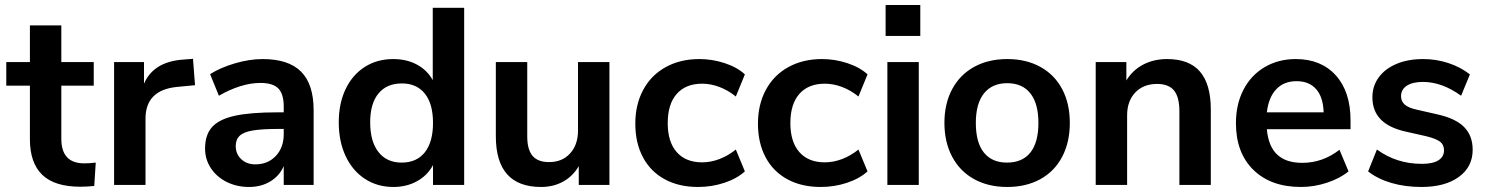

<svg xmlns="http://www.w3.org/2000/svg" viewBox="-20 -736 5916 764"><path d="M361 -89 355 4Q325 7 300 7Q197 7 148 -40.5Q99 -88 99 -182V-395H5V-489H99V-635H224V-489H353V-395H224V-184Q224 -86 315 -86Q337 -86 361 -89Z M756 -397 683 -390Q559 -377 559 -264V0H434V-489H553V-403Q591 -491 710 -499L748 -502Z M1228 -297V0H1109V-75Q1092 -36 1055.5 -14Q1019 8 971 8Q922 8 882 -12Q842 -32 819 -67Q796 -102 796 -145Q796 -199 823.5 -230Q851 -261 913 -275Q975 -289 1084 -289H1109V-312Q1109 -362 1087.5 -384Q1066 -406 1016 -406Q977 -406 934.5 -392.5Q892 -379 851 -355L816 -441Q857 -467 915 -484Q973 -501 1025 -501Q1128 -501 1178 -451Q1228 -401 1228 -297ZM1109 -202V-223H1091Q1024 -223 987 -217Q950 -211 934 -196Q918 -181 918 -155Q918 -123 940 -102.5Q962 -82 996 -82Q1046 -82 1077.5 -115.5Q1109 -149 1109 -202Z M1827 -705V0H1703V-79Q1681 -38 1639.5 -15Q1598 8 1545 8Q1482 8 1432.5 -24Q1383 -56 1355.5 -114.5Q1328 -173 1328 -249Q1328 -325 1355.5 -382Q1383 -439 1432 -470Q1481 -501 1545 -501Q1598 -501 1639 -479Q1680 -457 1702 -417V-705ZM1703 -247Q1703 -323 1670.5 -363.5Q1638 -404 1579 -404Q1519 -404 1486 -364Q1453 -324 1453 -249Q1453 -173 1486 -131Q1519 -89 1578 -89Q1638 -89 1670.5 -130Q1703 -171 1703 -247Z M2405 -489V0H2283V-75Q2260 -35 2221 -13.5Q2182 8 2133 8Q1953 8 1953 -194V-489H2078V-193Q2078 -141 2099 -116Q2120 -91 2165 -91Q2217 -91 2248.5 -125.5Q2280 -160 2280 -217V-489Z M2508 -244Q2508 -320 2539.5 -378.5Q2571 -437 2629 -469Q2687 -501 2763 -501Q2815 -501 2864.5 -484.5Q2914 -468 2944 -440L2908 -352Q2877 -377 2842.5 -390Q2808 -403 2774 -403Q2709 -403 2673 -362.5Q2637 -322 2637 -246Q2637 -171 2673 -130.5Q2709 -90 2774 -90Q2808 -90 2842.5 -103Q2877 -116 2908 -141L2944 -54Q2912 -25 2862 -8.5Q2812 8 2758 8Q2681 8 2624.5 -23Q2568 -54 2538 -111Q2508 -168 2508 -244Z M2996 -244Q2996 -320 3027.5 -378.5Q3059 -437 3117 -469Q3175 -501 3251 -501Q3303 -501 3352.5 -484.5Q3402 -468 3432 -440L3396 -352Q3365 -377 3330.5 -390Q3296 -403 3262 -403Q3197 -403 3161 -362.5Q3125 -322 3125 -246Q3125 -171 3161 -130.5Q3197 -90 3262 -90Q3296 -90 3330.5 -103Q3365 -116 3396 -141L3432 -54Q3400 -25 3350 -8.5Q3300 8 3246 8Q3169 8 3112.5 -23Q3056 -54 3026 -111Q2996 -168 2996 -244Z M3511 0V-489H3636V0ZM3504 -716H3642V-593H3504Z M3738 -247Q3738 -324 3769 -381.5Q3800 -439 3856.5 -470Q3913 -501 3988 -501Q4063 -501 4119.5 -470Q4176 -439 4206.5 -381.5Q4237 -324 4237 -247Q4237 -170 4206.5 -112Q4176 -54 4119.5 -23Q4063 8 3988 8Q3913 8 3856.5 -23Q3800 -54 3769 -112Q3738 -170 3738 -247ZM4112 -247Q4112 -324 4080 -364.5Q4048 -405 3988 -405Q3928 -405 3895.5 -364.5Q3863 -324 3863 -247Q3863 -169 3895 -129Q3927 -89 3987 -89Q4048 -89 4080 -129Q4112 -169 4112 -247Z M4798 -300V0H4673V-293Q4673 -350 4651.5 -376Q4630 -402 4584 -402Q4530 -402 4497.5 -368Q4465 -334 4465 -277V0H4340V-489H4462V-416Q4487 -457 4529 -479Q4571 -501 4624 -501Q4712 -501 4755 -451Q4798 -401 4798 -300Z M5354 -222H5021Q5027 -154 5062 -121Q5097 -88 5162 -88Q5243 -88 5310 -140L5346 -54Q5312 -26 5260.5 -9Q5209 8 5157 8Q5037 8 4967.5 -60Q4898 -128 4898 -246Q4898 -321 4928 -379Q4958 -437 5012.5 -469Q5067 -501 5136 -501Q5237 -501 5295.5 -436Q5354 -371 5354 -257ZM5021 -289H5247Q5245 -350 5217 -381.5Q5189 -413 5139 -413Q5089 -413 5058.5 -381Q5028 -349 5021 -289Z M5424 -54 5459 -141Q5537 -84 5638 -84Q5681 -84 5703.5 -98Q5726 -112 5726 -138Q5726 -160 5710.5 -172Q5695 -184 5655 -194L5575 -212Q5507 -227 5474 -261Q5441 -295 5441 -349Q5441 -394 5466.5 -428.5Q5492 -463 5537.5 -482Q5583 -501 5643 -501Q5695 -501 5743.5 -485Q5792 -469 5829 -440L5794 -355Q5718 -410 5642 -410Q5601 -410 5578 -395Q5555 -380 5555 -353Q5555 -333 5569.5 -320Q5584 -307 5616 -300L5699 -281Q5772 -265 5806 -230.5Q5840 -196 5840 -140Q5840 -72 5785 -32Q5730 8 5636 8Q5571 8 5516.5 -8Q5462 -24 5424 -54Z"/></svg>

Font: wassup Sans
Style: Bold
Weight: 700
Version: Version 2.001